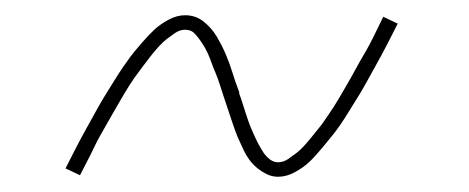

<svg xmlns="http://www.w3.org/2000/svg" viewBox="-20 -442 616 252"><path d="M345 -210Q356 -210 367 -216Q378 -222 385.5 -229Q393 -236 402.5 -247.5Q412 -259 416.5 -264.5Q421 -270 426.5 -278Q432 -286 437.5 -295Q443 -304 449 -313.5Q455 -323 461 -334Q467 -345 474 -357.5Q481 -370 488 -383.5Q495 -397 502 -411L483 -420Q478 -410 474 -401.5Q470 -393 465.5 -384.5Q461 -376 456.5 -368.5Q452 -361 448 -353.5Q444 -346 440 -339Q436 -332 432.5 -326Q429 -320 425.5 -314Q422 -308 418.5 -302.5Q415 -297 411.5 -292Q408 -287 405 -282.5Q402 -278 399 -274.5Q396 -271 390.5 -264Q385 -257 379.5 -251Q374 -245 369.5 -241.5Q365 -238 358.5 -233.5Q352 -229 345 -229Q339 -229 334 -233Q329 -237 326 -241.5Q323 -246 320 -251.5Q317 -257 315 -261.5Q313 -266 310.5 -271.5Q308 -277 306 -283Q304 -289 302 -295Q300 -301 298 -307.5Q296 -314 294 -319V-321Q289 -334 285 -347Q281 -360 276 -371.5Q271 -383 264.5 -394Q258 -405 247.5 -413.5Q237 -422 223 -422Q212 -422 201 -416Q190 -410 182.5 -403Q175 -396 165.5 -385Q156 -374 151.5 -368Q147 -362 141.5 -354Q136 -346 130.5 -337Q125 -328 119 -318.5Q113 -309 107 -298Q101 -287 94 -274.5Q87 -262 80 -248.5Q73 -235 66 -221L85 -212Q90 -222 94.5 -230.5Q99 -239 103 -247.5Q107 -256 111.5 -264Q116 -272 120 -279Q124 -286 128 -293Q132 -300 135.5 -306Q139 -312 142.5 -318Q146 -324 149.5 -329.5Q153 -335 156.5 -340Q160 -345 163.5 -349.5Q167 -354 169.5 -357.5Q172 -361 177.5 -368Q183 -375 188.5 -381Q194 -387 198.5 -390.5Q203 -394 209.5 -398.5Q216 -403 223 -403Q231 -403 236 -397.5Q241 -392 245.5 -385Q250 -378 252.5 -372.5Q255 -367 257.5 -360Q260 -353 263 -346Q266 -339 268.5 -331Q271 -323 273.5 -315.5Q276 -308 278.5 -300.5Q281 -293 283.5 -285.5Q286 -278 288.5 -271Q291 -264 294 -257.5Q297 -251 300 -244.5Q303 -238 307.5 -232Q312 -226 317.5 -221.5Q323 -217 330 -213.5Q337 -210 345 -210Z"/></svg>

Font: Iosevka Sparkle Thin
Style: Italic
Weight: 100
Italic angle: -9°
Designer: Belleve Invis
Foundry: Belleve Invis
Version: Version 4.5.0; ttfautohint (v1.8.3)